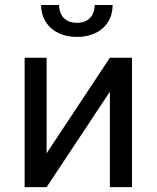

<svg xmlns="http://www.w3.org/2000/svg" viewBox="-20 -764 640 784"><path d="M428.7 -528.3 170.4 -138.2V-528.3H80.6V0H170.4L428.7 -389.6V0H519V-528.3ZM439.9 -743.7H366.7Q366.7 -729 362.3 -715.6Q357.9 -702.1 349.1 -692.4Q340.3 -682.6 326.9 -676.8Q313.5 -670.9 294.4 -670.9Q274.9 -670.9 261.2 -676.8Q247.6 -682.6 238.8 -692.4Q230 -702.1 225.6 -715.6Q221.2 -729 221.2 -743.7H147.9Q147.9 -714.8 158.4 -690.7Q168.9 -666.5 188 -649.4Q207 -632.3 233.9 -622.8Q260.7 -613.3 294.4 -613.3Q327.6 -613.3 354.5 -622.8Q381.3 -632.3 400.4 -649.4Q419.4 -666.5 429.7 -690.7Q439.9 -714.8 439.9 -743.7Z"/></svg>

Font: Roboto Mono
Style: Regular
Weight: 400
Monospace: yes
Designer: Google
Version: Version 3.000